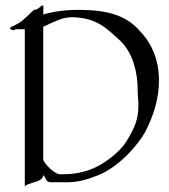

<svg xmlns="http://www.w3.org/2000/svg" viewBox="-20 -667 618 703"><path d="M242.2 -604C339.8 -603 377.9 -555.2 419.9 -518.1C470.2 -470.2 483.9 -393.1 483.9 -342.8C483.9 -320.8 486.8 -300.8 486.8 -282.2C486.8 -231.9 474.1 -199.2 441.9 -147.9C418 -109.9 361.8 -65.9 313 -46.9C271 -32.2 243.2 -28.8 200.2 -28.8C185.1 -28.8 153.8 -53.2 138.2 -81.1V-568.8C168 -582 205.1 -604 242.2 -604ZM137.2 -647C132.8 -647 128.9 -644 120.1 -636.2C115.2 -630.9 104 -630.9 104 -630.9C104 -630.9 83 -609.9 62 -591.8C44.9 -577.1 16.1 -567.9 16.1 -564C16.1 -560.1 26.9 -556.2 30.8 -556.2C34.2 -556.2 36.1 -560.1 36.1 -560.1H70.8V16.1C80.1 0 138.2 2 138.2 -25.9C145 -21 145 -15.1 151.9 -4.9C158.2 2.9 175.8 0 187 0C231.9 0 264.2 5.9 342.8 -26.9C416 -57.1 486.8 -136.2 514.2 -189C541 -242.2 562 -303.2 562 -372.1C562 -456.1 529.8 -516.1 487.8 -558.1C438 -612.8 368.2 -630.9 267.1 -630.9C216.8 -630.9 170.9 -624 138.2 -613.8C138.2 -627.9 140.1 -647 137.2 -647Z"/></svg>

Font: Pierce
Style: Roman
Weight: 500
Version: Version 0.2.0